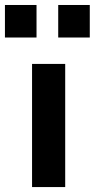

<svg xmlns="http://www.w3.org/2000/svg" viewBox="-63 -758 384 778"><path d="M-43 -606V-737.8H85V-606ZM172.9 -606V-737.8H300.8V-606ZM66.9 0V-499H201.2V0Z"/></svg>

Font: TitilliumText25L
Style: 999 wt
Weight: 900
Designer: Accademia di Belle Arti di Urbino and others
Foundry: Accademia di Belle Arti di Urbino and others.
Version: Version 25.000